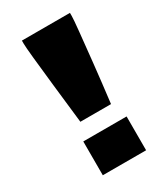

<svg xmlns="http://www.w3.org/2000/svg" viewBox="-174 -764 729 841"><g transform="rotate(-30 190.5 -344.0)"><path d="M123 -252Q111 -358 101 -447.5Q91 -537 85 -597Q79 -657 79 -672V-688H322V-672Q322 -657 316 -597Q310 -537 300.5 -447.5Q291 -358 278 -252ZM91 0V-171H310V0Z"/></g></svg>

Font: Saira Black
Style: Regular
Weight: 900
Designer: Hector Gatti with collaboration of the Omnibus-Type team
Foundry: Omnibus-Type
Version: Version 1.100; ttfautohint (v1.8.3)